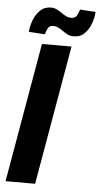

<svg xmlns="http://www.w3.org/2000/svg" viewBox="-60 -939 508 976"><g transform="rotate(5 194.0 -451.0)"><path d="M281.2 -710.9 157.7 0H6.8L130.4 -710.9ZM308.1 -901.9 387.7 -897Q386.2 -867.7 375 -836.9Q363.8 -806.2 342 -784.7Q320.3 -763.2 285.2 -763.7Q269.5 -763.7 256.1 -770.5Q242.7 -777.3 230.5 -786.1Q218.3 -794.9 205.3 -801.3Q192.4 -807.6 177.7 -807.1Q159.2 -806.2 151.9 -791Q144.5 -775.9 140.6 -761.2L58.6 -766.6Q60.5 -794.9 72 -825.9Q83.5 -856.9 105.7 -878.4Q127.9 -899.9 162.6 -899.4Q177.7 -898.9 190.9 -892.1Q204.1 -885.3 216.6 -876.5Q229 -867.7 241.9 -861.6Q254.9 -855.5 270 -856.4Q288.6 -857.4 296.1 -872.3Q303.7 -887.2 308.1 -901.9Z"/></g></svg>

Font: Roboto Condensed ExtraBold
Style: Italic
Weight: 800
Italic angle: -12°
Designer: Christian Robertson
Foundry: Google
Version: Version 3.008; 2023